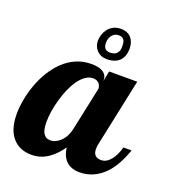

<svg xmlns="http://www.w3.org/2000/svg" viewBox="-144 -816 843 926"><g transform="rotate(20 277.5 -353.5)"><path d="M252.9 -572.3Q233.9 -592.3 233.9 -622.1Q233.9 -636.2 239 -652.1Q244.1 -668 253.9 -681.2Q265.1 -695.8 281.5 -704.3Q297.9 -712.9 318.8 -712.9Q354.5 -712.9 373.5 -690.9Q391.1 -669.9 391.1 -636.2Q391.1 -599.6 371.6 -577.1Q348.6 -551.8 304.2 -551.8Q272.5 -551.8 252.9 -572.3ZM354 -632.8Q354 -653.8 349.6 -664.1Q341.8 -680.2 320.8 -680.2Q297.4 -680.2 284.7 -661.6Q273.9 -647 273.9 -624Q273.9 -586.9 308.1 -586.9Q331.1 -586.9 342.5 -599.1Q354 -611.3 354 -632.8ZM27.8 -29.8Q-13.2 -71.8 -13.2 -154.8Q-13.2 -189.9 -6.1 -229Q1 -268.1 14.6 -306.2Q45.9 -392.1 100.1 -444.8Q162.6 -504.9 244.1 -504.9Q284.7 -504.9 304.9 -491Q325.2 -477.1 325.2 -454.1V-446.8L335.9 -500H480L408.2 -160.2Q403.8 -145.5 403.8 -127.9Q403.8 -85 444.8 -85Q472.2 -85 494.6 -112.8Q513.7 -136.2 525.9 -179.2H567.9Q541 -103 502.9 -58.6Q470.7 -22 430.2 -5.9Q400.4 5.9 367.2 5.9Q324.7 5.9 299.6 -17.3Q274.4 -40.5 269 -85.9Q240.7 -45.9 209.5 -23.4Q169.4 5.9 120.1 5.9Q63 5.9 27.8 -29.8ZM232.9 -113.3Q259.3 -138.7 268.1 -179.2L315.9 -404.8Q315.9 -409.7 313.7 -416.3Q311.5 -422.9 307.6 -428.7Q295.9 -442.9 274.9 -442.9Q254.9 -442.9 236.1 -429.7Q217.3 -416.5 200.7 -393.1Q171.4 -350.6 152.3 -282.2Q143.6 -252 139.2 -222.4Q134.8 -192.9 134.8 -168.9Q134.8 -119.1 153.3 -101.6Q159.7 -94.7 167.5 -92.8Q175.3 -90.8 185.1 -90.8Q196.3 -90.8 208.7 -96.7Q221.2 -102.5 232.9 -113.3Z"/></g></svg>

Font: Pattaya
Style: Regular
Weight: 400
Designer: Pablo Impallari / Thai characters Designed by Thanarat Vachiruckul and Suppakit Chalermlarp
Foundry: Pablo Impallari
Version: Version 2.001